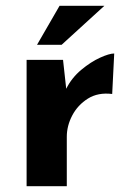

<svg xmlns="http://www.w3.org/2000/svg" viewBox="-20 -644 450 664"><path d="M198 -437 209 -337Q228 -375 261 -402.5Q294 -430 326 -444.5Q358 -459 375 -459L368 -319Q319 -325 284 -303Q249 -281 230 -245Q211 -209 211 -171V0H72V-437ZM341 -624 193 -489H108L186 -624Z"/></svg>

Font: Reem Kufi
Style: Bold
Weight: 700
Designer: Khaled Hosny
Version: Version 1.001